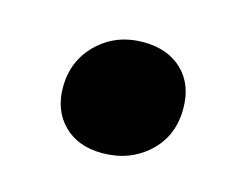

<svg xmlns="http://www.w3.org/2000/svg" viewBox="-43 -472 367 298"><g transform="rotate(15 140.0 -322.5)"><path d="M54 -314Q54 -357 83.5 -385.5Q113 -414 157 -414Q196 -414 219.5 -391.5Q243 -369 243 -330Q243 -286 213 -258.5Q183 -231 139 -231Q100 -231 77 -254Q54 -277 54 -314Z"/></g></svg>

Font: Bitter Pro ExtraBold
Style: Italic
Weight: 800
Italic angle: -9°
Designer: Sol Matas, and Bitter project Authors
Foundry: Sol Matas
Version: Version 1.010